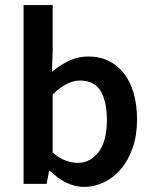

<svg xmlns="http://www.w3.org/2000/svg" viewBox="-20 -726 603 758"><path d="M311 12Q277 12 242.5 -4.5Q208 -21 177 -52H174L164 0H73V-706H188V-524L185 -442Q216 -469 252.5 -486Q289 -503 327 -503Q373 -503 409 -485.5Q445 -468 470 -435.5Q495 -403 508 -357Q521 -311 521 -254Q521 -191 503.5 -141.5Q486 -92 457 -58Q428 -24 390 -6Q352 12 311 12ZM287 -83Q336 -83 369 -125.5Q402 -168 402 -252Q402 -326 377 -367Q352 -408 296 -408Q244 -408 188 -353V-124Q214 -101 239.5 -92Q265 -83 287 -83Z"/></svg>

Font: Giro Sans Semibold
Style: Regular
Weight: 600
Designer: Paul D. Hunt
Foundry: Adobe Systems Incorporated
Version: Version 1.000;PS 1.0;hotconv 1.0.88;makeotf.lib2.5.647800